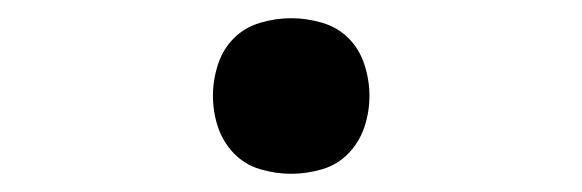

<svg xmlns="http://www.w3.org/2000/svg" viewBox="-20 -183 640 211"><path d="M300 8Q283 8 266 3Q249 -2 237 -14.5Q225 -27 219.5 -43.5Q214 -60 214 -78Q214 -95 219.5 -112Q225 -129 237 -141Q249 -153 266 -158Q283 -163 300 -163Q317 -163 334 -158Q351 -153 363 -141Q375 -129 380.5 -112Q386 -95 386 -78Q386 -60 380.5 -43.5Q375 -27 363 -14.5Q351 -2 334 3Q317 8 300 8Z"/></svg>

Font: Iosevka Fixed Medium Extended
Style: Regular
Weight: 500
Width: 7
Monospace: yes
Designer: Belleve Invis
Foundry: Belleve Invis
Version: Version 24.1.1; ttfautohint (v1.8.4)